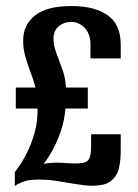

<svg xmlns="http://www.w3.org/2000/svg" viewBox="-20 -617 457 637"><path d="M29.2 0V-45.7Q50.5 -73 67.7 -106.5Q84.9 -140 95.2 -178.4Q105.5 -216.8 104.6 -257H32.4V-326.7H97.5Q91.2 -352.3 81.4 -377.4Q71.6 -402.5 64.2 -428.7Q56.8 -454.9 56.8 -482.4Q56.8 -534.3 96.1 -565.7Q135.4 -597 217.6 -597Q292.5 -597 336.5 -566.9Q380.5 -536.7 380.5 -469V-423.2H280.1V-469.7Q280.1 -494 271 -510.5Q261.8 -527.1 247.1 -535.7Q232.3 -544.3 216.2 -544.3Q192.4 -544.3 175 -530Q157.5 -515.7 157.5 -487.8Q157.5 -466.4 167.1 -440.7Q176.8 -415 187 -386.4Q197.3 -357.8 198.9 -326.7H271.3V-257H197.1Q194 -218.1 181.8 -182.1Q169.5 -146.1 154.1 -118.2Q138.6 -90.3 124.6 -73.6Q139.9 -76 152.7 -76.8Q165.5 -77.7 181 -77.1Q196.5 -76.5 217.8 -74.9Q258 -73 270.1 -83Q282.2 -93 282.2 -130V-171.6H380.5V-119Q380.5 -59.6 364.8 -35.1Q349.1 -10.7 321.6 -4.4Q292.2 2 256.4 -2.8Q220.5 -7.5 182.8 -14.3Q145 -21.2 108 -21.2Q75 -21.2 56.6 -14.1Q38.2 -7 29.2 0Z"/></svg>

Font: Alumni Sans SC Thin
Style: Regular
Weight: 100
Designer: Robert E. Leuschke
Foundry: Robert E. Leuschke
Version: Version 1.018